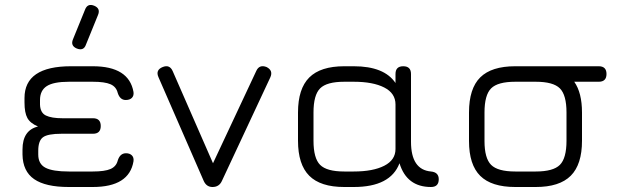

<svg xmlns="http://www.w3.org/2000/svg" viewBox="-20 -748 2494 768"><path d="M287 -554Q261 -565 272 -591L320 -709Q330 -736 357 -725Q383 -714 372 -688L324 -570Q315 -543 287 -554ZM70 -130V-150Q70 -227 132 -242Q101 -255 89.5 -276Q78 -297 78 -338V-356Q78 -483 264 -483H351Q496 -483 514 -380Q516 -365 507.5 -356.5Q499 -348 483 -348Q460 -348 451 -376Q445 -401 422 -411Q399 -421 351 -421H256Q194 -421 167 -403.5Q140 -386 140 -348V-330Q141 -297 163.5 -286Q186 -275 230 -275H352Q383 -275 383 -244Q383 -213 352 -213H226Q171 -213 152 -199Q133 -185 133 -145V-130Q133 -92 162 -77Q191 -62 255 -62H351Q399 -62 422 -72Q445 -82 451 -106Q460 -135 484 -135Q499 -135 507.5 -126.5Q516 -118 514 -103Q497 0 351 0H255Q162 0 116.5 -31.5Q71 -63 70 -130Z M867 -23Q856 0 830 0Q806 0 795 -24L614 -439Q601 -468 631 -480Q659 -491 671 -463L832 -95L1005 -464Q1017 -491 1046 -480Q1074 -466 1061 -438Z M1172 -185V-298Q1172 -393 1217 -438Q1262 -483 1357 -483H1395Q1517 -483 1562 -416V-452Q1562 -483 1593 -483Q1624 -483 1624 -452V-181Q1624 -69 1704 -62Q1735 -59 1735 -31Q1735 0 1704 0Q1607 0 1578 -95Q1542 0 1395 0H1357Q1262 0 1217 -45Q1172 -90 1172 -185ZM1234 -185Q1234 -115 1260.5 -88.5Q1287 -62 1357 -62H1395Q1472 -62 1517 -85Q1562 -108 1562 -152V-330Q1562 -375 1517 -398Q1472 -421 1395 -421H1357Q1287 -421 1260.5 -394.5Q1234 -368 1234 -298Z M2041 0Q1946 0 1901 -44.5Q1856 -89 1856 -184V-298Q1856 -394 1901 -438.5Q1946 -483 2041 -483H2375Q2406 -483 2406 -452Q2406 -421 2375 -421H2277Q2308 -377 2308 -298V-185Q2308 -90 2263 -45Q2218 0 2123 0ZM1918 -184Q1918 -115 1944.5 -88.5Q1971 -62 2041 -62H2123Q2193 -62 2219.5 -88.5Q2246 -115 2246 -185V-298Q2246 -368 2219.5 -394.5Q2193 -421 2123 -421H2041Q1971 -421 1944.5 -394.5Q1918 -368 1918 -298Z"/></svg>

Font: Jura Medium
Style: Regular
Weight: 500
Designer: Daniel Johnson, Alexei Vanyashin
Foundry: Daniel Johnson
Version: Version 5.103